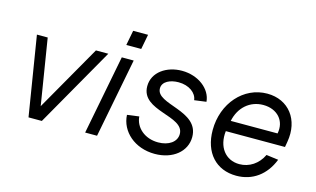

<svg xmlns="http://www.w3.org/2000/svg" viewBox="-84 -914 1922 1169"><g transform="rotate(15 877.0 -329.0)"><path d="M150 0H234L519 -500H441L204 -85L137 -500H69Z M507 0H582L679 -500H604ZM611 -580H705L723 -674H629Z M949 16C1062 16 1144 -50 1144 -142C1144 -310 877 -276 877 -378C877 -422 927 -443 978 -443C1044 -443 1092 -407 1097 -362L1172 -372C1166 -451 1084 -516 980 -516C884 -516 799 -460 799 -371C799 -214 1066 -256 1066 -140C1066 -90 1017 -57 951 -57C865 -57 805 -112 800 -180L725 -170C730 -67 822 16 949 16Z M1463 16C1565 16 1645 -42 1685 -144L1609 -154C1580 -93 1525 -57 1463 -57C1375 -57 1320 -129 1332 -230H1705L1711 -265C1736 -408 1653 -516 1518 -516C1369 -516 1253 -385 1253 -216C1253 -74 1335 16 1463 16ZM1640 -298H1345C1363 -386 1428 -443 1512 -443C1601 -443 1657 -380 1640 -298Z"/></g></svg>

Font: Uncut Sans
Style: Italic
Weight: 400
Italic angle: -11°
Designer: Kasper Nordkvist
Foundry: UNCUT.wtf
Version: Version 1.304;Glyphs 3.2 (3246)